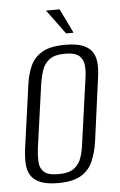

<svg xmlns="http://www.w3.org/2000/svg" viewBox="-49 -672 446 714"><g transform="rotate(-5 174.0 -314.5)"><path d="M139 7Q97 7 72.5 -3.5Q48 -14 37 -32.5Q26 -51 25 -77Q24 -103 28 -133L61 -370Q66 -406 79.5 -436.5Q93 -467 123.5 -485Q154 -503 211 -503Q253 -503 277.5 -492.5Q302 -482 312.5 -463.5Q323 -445 324 -421Q325 -397 321 -370L289 -133Q283 -93 269 -61Q255 -29 224.5 -11Q194 7 139 7ZM143 -26Q182 -26 201.5 -40.5Q221 -55 229 -78.5Q237 -102 240 -127L274 -370Q278 -395 276.5 -418Q275 -441 260 -455.5Q245 -470 206 -470Q168 -470 148.5 -455.5Q129 -441 121 -418Q113 -395 109 -370L75 -127Q72 -102 73 -78.5Q74 -55 89 -40.5Q104 -26 143 -26ZM217 -545 150 -636H201L245 -545Z"/></g></svg>

Font: Alumni Sans Thin Light
Style: Italic
Weight: 300
Italic angle: -8°
Version: Version 1.016